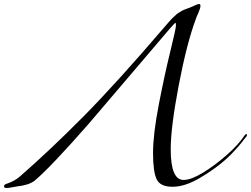

<svg xmlns="http://www.w3.org/2000/svg" viewBox="-70 -922 1250 956"><path d="M906 -830Q860 -707 820 -497.5Q780 -288 780 -178Q780 -26 844 -26Q881 -26 939.5 -61.5Q998 -97 1057.5 -149Q1117 -201 1148 -248Q1152 -254 1156 -254Q1160 -254 1160 -251Q1160 -248 1158 -244Q1104 -172 1050.5 -125Q997 -78 923.5 -35Q850 8 789 8Q728 8 710 -29.5Q692 -67 692 -160Q692 -253 720.5 -400.5Q749 -548 777.5 -664Q806 -780 806 -794Q806 -808 804 -808Q802 -808 798 -804Q794 -800 787 -792Q780 -784 776 -780L372 -306Q180 -87 102 -22Q73 0 16 6Q13 6 -6.5 10Q-26 14 -38 14Q-50 14 -50 6Q-50 -4 -34 -8Q4 -21 30 -44Q181 -176 345 -341.5Q509 -507 746 -784Q762 -802 772.5 -814.5Q783 -827 794 -837Q805 -847 810 -851.5Q815 -856 825.5 -862Q836 -868 839 -870Q852 -876 865.5 -880.5Q879 -885 896.5 -893.5Q914 -902 921 -902Q928 -902 928 -894V-892Q928 -881 917 -856.5Q906 -832 906 -830Z"/></svg>

Font: Miama
Style: Regular
Weight: 400
Italic angle: 16.5°
Designer: Linus Romer
Foundry: Linus Romer
Version: 0.32